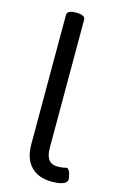

<svg xmlns="http://www.w3.org/2000/svg" viewBox="-118 -802 532 858"><g transform="rotate(15 148.5 -373.0)"><path d="M126 -752H122C94 -752 82 -744 82 -730V-132C82 -16 161 6 211 6C238 6 284 3 284 -24C284 -32 277 -71 263 -71C254 -71 249 -66 220 -66C191 -66 166 -80 166 -140V-730C166 -744 154 -752 126 -752Z"/></g></svg>

Font: Asap
Style: Regular
Weight: 400
Designer: Pablo Cosgaya
Foundry: Pablo Cosgaya
Version: Version 1.007;PS 001.007;hotconv 1.0.70;makeotf.lib2.5.58329